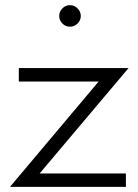

<svg xmlns="http://www.w3.org/2000/svg" viewBox="-20 -732 542 752"><path d="M473.1 0H19L366.2 -412.6H53.7V-465.3H483.4L135.3 -52.7H473.1ZM283.7 -639.9Q271 -627.4 253.9 -627.4Q236.8 -627.4 224.4 -639.9Q211.9 -652.3 211.9 -669.4Q211.9 -686.5 224.4 -699.2Q236.8 -711.9 253.9 -711.9Q271 -711.9 283.7 -699.2Q296.4 -686.5 296.4 -669.4Q296.4 -652.3 283.7 -639.9Z"/></svg>

Font: Spartan MB
Style: Regular
Weight: 400
Designer: Matt Bailey, Mirko Velimirovic
Foundry: Matt Bailey
Version: Version 1.005